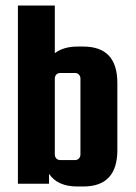

<svg xmlns="http://www.w3.org/2000/svg" viewBox="-20 -667 492 697"><path d="M261 -498C228 -498 200 -490 179 -474V-647H45V0H158V-36C179 -5 213 10 261 10H282C365 10 406 -34 406 -122V-366C406 -454 365 -498 282 -498ZM179 -382C179 -393 187 -402 198 -402H253C264 -402 272 -393 272 -382V-106C272 -95 264 -86 253 -86H198C187 -86 179 -95 179 -106Z"/></svg>

Font: sklik
Style: Regular
Weight: 400
Designer: Joe Prince
Foundry: Joe Prince
Version: Version 1.001